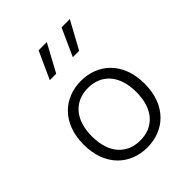

<svg xmlns="http://www.w3.org/2000/svg" viewBox="-224 -927 1068 1068"><g transform="rotate(-45 310.0 -393.0)"><path d="M550 -250C550 -419.5 443.5 -512 310 -512C177 -512 70 -419.5 70 -250C70 -80.5 177 12 310 12C443.5 12 550 -80.5 550 -250ZM484.5 -250C484.5 -116 414 -43.5 310 -43.5C206 -43.5 135 -116 135 -250C135 -384 206 -456.5 310 -456.5C414 -456.5 484.5 -384 484.5 -250ZM190.5 -637H241L328.5 -798.5H264ZM371.5 -637H421.5L509.5 -798.5H444.5Z"/></g></svg>

Font: Monaspace Neon ExtraLight
Style: Regular
Weight: 200
Designer: Riley Cran & the Lettermatic Team
Foundry: Lettermatic
Version: Version 1.200 (Monaspace Neon)